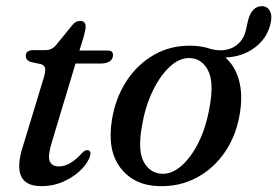

<svg xmlns="http://www.w3.org/2000/svg" viewBox="-20 -609 922 638"><path d="M117.5 -395.5 80.5 -403.5Q65.5 -410 65.5 -423Q65.5 -442.5 91.5 -442.5H132.5Q152.5 -442.5 166.5 -459.5L219.5 -524.5Q230.5 -539.5 246 -539.5Q264.5 -539.5 264.5 -521Q264.5 -509 257.5 -485L244 -441H339Q355.5 -441 355.5 -426Q355.5 -413 344.8 -405.5Q334 -398 316.5 -398H231L153 -139Q138 -90.5 145.2 -73.2Q152.5 -56 175.5 -56Q213 -56 251.5 -99.5Q262.5 -111 270.5 -110Q283 -109.5 280 -93.5Q274 -70 250.8 -46.2Q227.5 -22.5 192.8 -6.5Q158 9.5 117 9.5Q14 9.5 56 -122.5L124 -346Q131.5 -370 130.2 -380.5Q129 -391 117.5 -395.5Z M620 -457Q652.5 -456 679.5 -446.5Q723 -435 755 -451.8Q787 -468.5 797 -508.5L804.5 -542Q810 -564 821.8 -576.5Q833.5 -589 851.5 -588.5Q869.5 -587.5 877.5 -571.2Q885.5 -555 878 -526.5Q865.5 -479 824.8 -449.5Q784 -420 729 -418Q761 -389.5 774 -342.8Q787 -296 777.5 -235Q766 -160.5 728.2 -104.8Q690.5 -49 633.8 -18.8Q577 11.5 508.5 9.5Q425.5 7.5 380.5 -51Q335.5 -109.5 352 -211Q363.5 -283 400.2 -339.5Q437 -396 493.5 -427.8Q550 -459.5 620 -457ZM518 -31.5Q551 -30 583.2 -58.2Q615.5 -86.5 640.5 -137.2Q665.5 -188 676.5 -254Q691.5 -334.5 671.8 -374Q652 -413.5 612.5 -416Q578 -418 545.2 -388.2Q512.5 -358.5 487.5 -306.8Q462.5 -255 452 -191.5Q437 -109.5 457.5 -71.5Q478 -33.5 518 -31.5Z"/></svg>

Font: Fraunces 72pt Soft
Style: Italic
Weight: 400
Italic angle: -16°
Version: Version 1.000;[b76b70a41]